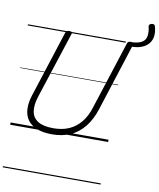

<svg xmlns="http://www.w3.org/2000/svg" viewBox="-141 -1183 1380 1666"><g transform="rotate(10 549.0 -350.5)"><path d="M371 19Q289 19 235 -3.5Q181 -26 153.5 -66Q126 -106 123.5 -161.5Q121 -217 142 -282L332 -871Q335 -881 342 -885.5Q349 -890 365 -890Q379 -890 385.5 -885.5Q392 -881 388 -870L195 -277Q172 -203 181 -148.5Q190 -94 237.5 -64.5Q285 -35 374 -35Q452 -35 511.5 -61.5Q571 -88 614 -140.5Q657 -193 681 -270L875 -871Q878 -881 885 -885.5Q892 -890 907 -890Q937 -890 930 -870L736 -266Q706 -173 655 -109Q604 -45 533 -13Q462 19 371 19ZM1087 -1062Q1101 -1018 1097.5 -979Q1094 -940 1071.5 -910.5Q1049 -881 1006.5 -864.5Q964 -848 900 -850L912 -888Q975 -891 1005 -910.5Q1035 -930 1040.5 -965.5Q1046 -1001 1035 -1048Q1032 -1058 1038.5 -1065Q1045 -1072 1055.5 -1074.5Q1066 -1077 1075.5 -1074.5Q1085 -1072 1087 -1062ZM0 365H863V375H0ZM0 -20H863V0H0ZM0 -505H863V-500H0ZM0 -885H863V-875H0Z"/></g></svg>

Font: Playwrite DK Uloopet Guides
Style: Regular
Weight: 400
Designer: Veronika Burian, José Scaglione
Foundry: TypeTogether
Version: Version 1.003